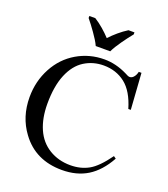

<svg xmlns="http://www.w3.org/2000/svg" viewBox="-170 -1073 1058 1208"><g transform="rotate(20 359.0 -469.0)"><path d="M648.5 -729.5 665 -487.5H648.5Q616.5 -596 555.5 -644Q494.5 -692 410.5 -692Q339.5 -692 281.8 -655.8Q224 -619.5 191.2 -541Q158.5 -462.5 158.5 -345Q158.5 -248 189.8 -177Q221 -106 283.5 -68Q346 -30 425.5 -30Q494.5 -30 548 -59.8Q601.5 -89.5 665 -178L681 -166.5Q628.5 -72 556.8 -27.8Q485 16.5 386 16.5Q208.5 16.5 112 -115.5Q39 -213.5 39 -346Q39 -452.5 87 -542Q135 -631.5 218.8 -680.5Q302.5 -729.5 402 -729.5Q479 -729.5 555 -692Q576.5 -679.5 586.5 -679.5Q600.5 -679.5 611 -690.5Q625 -704.5 630.5 -729.5ZM218 -953.5H258Q272.5 -944.5 287.2 -933.5Q302 -922.5 316.2 -910.2Q330.5 -898 343.8 -885.2Q357 -872.5 368.5 -860Q380 -872.5 393.2 -885.2Q406.5 -898 421 -910.2Q435.5 -922.5 450.5 -933.5Q465.5 -944.5 480 -953.5H520V-940Q508 -925.5 493.5 -906.5Q479 -887.5 464.8 -867.2Q450.5 -847 438 -827Q425.5 -807 417.5 -789.5H320.5Q312.5 -807 300 -827Q287.5 -847 273.2 -867.2Q259 -887.5 244.5 -906.5Q230 -925.5 218 -940Z"/></g></svg>

Font: MM Phetkon
Style: Regular
Weight: 400
Designer: Khon Soe Zaw Thu
Version: Version 1.00 July 15, 2016, initial release